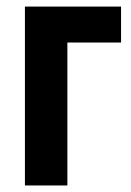

<svg xmlns="http://www.w3.org/2000/svg" viewBox="-20 -567 402 587"><path d="M350.1 -546.9V-437H186V0H56.2V-546.9Z"/></svg>

Font: Open Sans Condensed
Style: Bold
Weight: 700
Width: 3
Designer: Monotype Design Team
Foundry: Monotype Imaging Inc.
Version: Version 3.003; ttfautohint (v1.8.4)